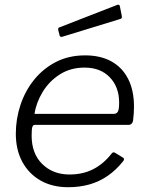

<svg xmlns="http://www.w3.org/2000/svg" viewBox="-20 -771 619 801"><path d="M264 10Q198 10 149 -18Q100 -46 73 -96Q46 -146 46 -213Q46 -275 65.5 -333.5Q85 -392 122.5 -438.5Q160 -485 213.5 -512.5Q267 -540 335 -540Q399 -540 444.5 -515Q490 -490 514.5 -442Q539 -394 539 -326Q539 -312 538 -297.5Q537 -283 535 -267Q534 -260 529 -255Q524 -250 516 -250H125Q118 -250 115 -241.5Q112 -233 112 -205Q112 -130 156.5 -86.5Q201 -43 270 -43Q326 -43 369.5 -65.5Q413 -88 447 -132Q451 -136 454.5 -135.5Q458 -135 461 -133L492 -114Q501 -110 495 -100Q465 -62 429.5 -37.5Q394 -13 353 -1.5Q312 10 264 10ZM455 -296Q465 -296 471 -304Q477 -312 477 -343Q477 -408 438 -448.5Q399 -489 333 -489Q274 -489 229.5 -460.5Q185 -432 158 -387.5Q131 -343 124 -296ZM480 -745 488 -705Q489 -700 488 -696.5Q487 -693 479 -691L241 -618Q235 -616 231.5 -618.5Q228 -621 228 -626L223 -645Q222 -655 226 -656L470 -751Q473 -752 476.5 -750.5Q480 -749 480 -745Z"/></svg>

Font: Libre Franklin Thin Light
Style: Italic
Weight: 300
Italic angle: -8°
Version: Version 3.000